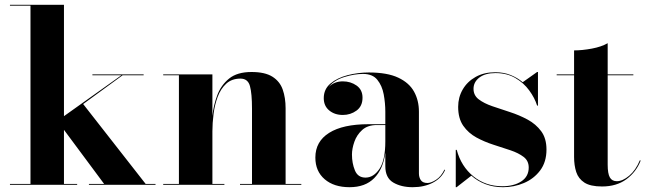

<svg xmlns="http://www.w3.org/2000/svg" viewBox="-20 -770 2697 800"><path d="M21.5 -3.5H107V-746.5H21.5V-750H246.5V-286L486 -456.5H365V-460H578.5V-456.5H491L326.5 -336.5L587 -3.5H628V0H350.5V-3.5H414L246.5 -229V-3.5H301.5V0H21.5Z M660 -3.5H725.5V-456.5H660V-460H865V-287Q869.5 -331 885.2 -373.2Q901 -415.5 934.8 -442.8Q968.5 -470 1028 -470Q1084 -470 1115 -450.5Q1146 -431 1158 -396.8Q1170 -362.5 1170 -319V-3.5H1235.5V0H980V-3.5H1030V-317Q1030 -380 1021.5 -411.2Q1013 -442.5 982 -442.5Q945.5 -442.5 922.5 -421.2Q899.5 -400 887 -366.5Q874.5 -333 869.8 -295Q865 -257 865 -223V-3.5H915V0H660Z M1515.5 -252.5H1585.5V-304.5Q1585.5 -340.5 1578.8 -376.8Q1572 -413 1552.2 -437.5Q1532.5 -462 1492.5 -462Q1456.5 -462 1414.5 -449Q1372.5 -436 1350 -408Q1373.5 -431 1408.5 -431Q1441 -431 1465.8 -413.5Q1490.5 -396 1490.5 -363Q1490.5 -327.5 1465.5 -309.2Q1440.5 -291 1408.5 -291Q1374.5 -291 1351.8 -309.8Q1329 -328.5 1329 -361Q1329 -398.5 1357 -422Q1385 -445.5 1428.2 -456.8Q1471.5 -468 1517 -468Q1593.5 -468 1639.2 -446.5Q1685 -425 1705.2 -388.2Q1725.5 -351.5 1725.5 -304.5V-47.5Q1725.5 -31 1733.5 -19.2Q1741.5 -7.5 1761.5 -7.5Q1776 -7.5 1797 -21Q1818 -34.5 1832 -63.5L1834.5 -61.5Q1819.5 -27.5 1783.5 -8.8Q1747.5 10 1699.5 10Q1651.5 10 1618.5 -9.5Q1585.5 -29 1585.5 -77.5V-133.5Q1576.5 -65.5 1539.2 -27.8Q1502 10 1436.5 10Q1371.5 10 1332.8 -23.2Q1294 -56.5 1294 -113.5Q1294 -180.5 1351.5 -216.5Q1409 -252.5 1515.5 -252.5ZM1503 -30Q1536.5 -30 1561 -66.2Q1585.5 -102.5 1585.5 -180.5V-249H1550Q1512 -249 1489.2 -228.5Q1466.5 -208 1456.5 -179.2Q1446.5 -150.5 1446.5 -126Q1446.5 -90 1458.8 -60Q1471 -30 1503 -30Z M1882.5 10H1879V-145.5H1883Q1901.5 -76.5 1952.5 -35.2Q2003.5 6 2073 6Q2121 6 2152 -14.2Q2183 -34.5 2183 -72Q2183 -100 2161.8 -116.2Q2140.5 -132.5 2107 -143.8Q2073.5 -155 2036 -167Q1998.5 -179 1965 -197.2Q1931.5 -215.5 1910.2 -246Q1889 -276.5 1889 -325Q1889 -364.5 1908 -397.2Q1927 -430 1961.8 -449.5Q1996.5 -469 2044 -469Q2079 -469 2107.5 -457.5Q2136 -446 2158 -427.5L2218 -470H2221.5V-330H2218Q2208 -362 2185.2 -393.2Q2162.5 -424.5 2127.2 -445Q2092 -465.5 2044.5 -465.5Q2001.5 -465.5 1977.2 -446.8Q1953 -428 1953 -400Q1953 -372.5 1974.8 -356Q1996.5 -339.5 2031.2 -327.5Q2066 -315.5 2104.8 -303Q2143.5 -290.5 2178.2 -271.8Q2213 -253 2235 -223.2Q2257 -193.5 2257 -147Q2257 -95 2230.8 -60Q2204.5 -25 2163.2 -7.5Q2122 10 2076 10Q2036.5 10 2003.2 -2.5Q1970 -15 1944 -38Z M2649.5 -101Q2631 -53.5 2590 -23.2Q2549 7 2488.5 7Q2440 7 2415 -9.2Q2390 -25.5 2381 -53.2Q2372 -81 2372 -116V-456.5H2299.5V-460H2372V-560Q2406 -560 2446 -567.5Q2486 -575 2512 -590V-460H2619V-456.5H2512V-84Q2512 -46.5 2521 -30.8Q2530 -15 2550 -15Q2574.5 -15 2601.8 -38Q2629 -61 2646 -102Z"/></svg>

Font: Bodoni* 48pt
Style: Bold
Weight: 700
Version: Version 2.3